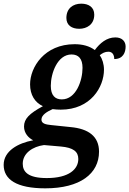

<svg xmlns="http://www.w3.org/2000/svg" viewBox="-69 -787 705 1047"><path d="M363 -630C404 -630 445 -653 445 -707C445 -749 413 -767 374 -767C329 -767 293 -741 293 -689C293 -649 323 -630 363 -630ZM178 240C368 240 471 160 471 40C471 -43 414 -85 316 -94L210 -105C180 -108 157 -113 157 -135C157 -160 187 -178 218 -192C229 -190 250 -189 262 -189C426 -189 498 -313 498 -407C498 -437 489 -466 475 -486C489 -497 503 -505 522 -505C543 -505 554 -489 554 -465C602 -465 616 -501 616 -533C616 -561 597 -583 560 -583C513 -583 476 -552 448 -514C419 -536 381 -546 338 -546C173 -546 95 -420 95 -327C95 -270 121 -228 165 -208C91 -168 62 -139 62 -97C62 -61 86 -35 112 -22C30 -7 -49 36 -49 112C-49 191 20 240 178 240ZM268 -245C231 -245 208 -267 208 -319C208 -387 244 -490 321 -490C359 -490 381 -467 381 -417C381 -348 346 -245 268 -245ZM186 184C84 184 55 150 55 106C55 48 110 12 171 4L263 12C331 18 358 40 358 80C358 135 308 184 186 184Z"/></svg>

Font: Noto Serif SemiBold
Style: Italic
Weight: 600
Italic angle: -12°
Designer: Monotype Design Team
Foundry: Monotype Imaging Inc.
Version: Version 2.014